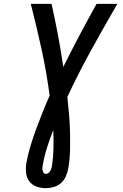

<svg xmlns="http://www.w3.org/2000/svg" viewBox="-20 -755 640 998"><path d="M218 223Q192 223 169 214.5Q146 206 132 187Q118 168 115.5 143Q113 118 117 92Q125 48 138.5 3.5Q152 -41 168 -84.5Q184 -128 201.5 -171.5Q219 -215 238 -258Q222 -380 196 -499Q170 -618 140 -735H248Q266 -654 281.5 -572Q297 -490 309 -407Q350 -490 393.5 -572Q437 -654 482 -735H590Q521 -616 454.5 -495.5Q388 -375 330 -251Q335 -205 339 -159.5Q343 -114 344 -67.5Q345 -21 344 26Q343 73 335 120Q331 141 322.5 161Q314 181 297.5 196Q281 211 259.5 217Q238 223 218 223ZM218 149Q224 149 230 145Q236 141 240 135.5Q244 130 246 123.5Q248 117 250 110Q257 62 258 15Q259 -32 257 -79Q239 -34 224.5 12Q210 58 202 105Q201 112 200.5 118.5Q200 125 201.5 131.5Q203 138 207 143.5Q211 149 218 149Z"/></svg>

Font: Iosevka Aile Semibold
Style: Italic
Weight: 600
Italic angle: -9°
Designer: Belleve Invis
Foundry: Belleve Invis
Version: Version 31.1.0; ttfautohint (v1.8.4)